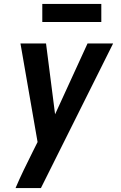

<svg xmlns="http://www.w3.org/2000/svg" viewBox="-20 -751 616 976"><path d="M59 205H188L555 -530H425L260 -170L214 -530H84L171 -29L146 21Q123 67 101 112.5Q79 158 59 205ZM195 -639H495V-731H195Z"/></svg>

Font: Iosevka Sparkle Oblique
Style: Bold
Weight: 700
Italic angle: -9°
Designer: Belleve Invis
Foundry: Belleve Invis
Version: Version 4.5.0; ttfautohint (v1.8.3)